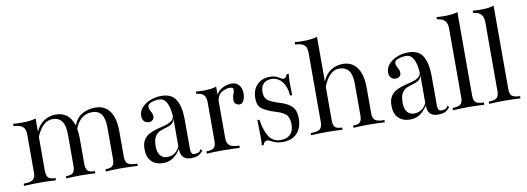

<svg xmlns="http://www.w3.org/2000/svg" viewBox="-54 -942 3470 1265"><g transform="rotate(-10 1681.5 -310.0)"><path d="M25.4 0V-15.1Q70.8 -14.6 87.9 -28.3Q105 -42 105 -73.2V-329.6Q105 -365.7 87.2 -381.6Q69.3 -397.5 25.4 -400.4V-415.5Q39.1 -413.6 54.2 -413.3Q69.3 -413.1 85.4 -413.1Q110.8 -413.1 134 -415.5Q157.2 -418 177.7 -424.3V-335.4Q198.7 -382.8 234.4 -404.8Q270 -426.8 312.5 -426.8Q401.9 -426.8 430.2 -332.5Q451.7 -385.7 490.5 -406.2Q529.3 -426.8 576.7 -426.8Q639.2 -426.8 672.6 -380.4Q706.1 -334 706.1 -243.7V-73.2Q706.1 -40.5 723.1 -27.6Q740.2 -14.6 786.1 -15.1V0Q769.5 -1 735.8 -2.2Q702.1 -3.4 670.4 -3.4Q641.6 -3.4 614 -2.2Q586.4 -1 572.8 0V-15.1Q607.9 -14.6 620.6 -27.6Q633.3 -40.5 633.3 -73.2V-283.2Q633.3 -344.2 612.3 -372.6Q591.3 -400.9 549.8 -400.9Q515.6 -400.9 485.8 -380.6Q456.1 -360.4 435.5 -310.5Q441.4 -280.3 441.4 -243.7V-73.2Q441.4 -40.5 454.3 -27.6Q467.3 -14.6 502.4 -15.1V0Q488.8 -1 460.9 -2.2Q433.1 -3.4 405.8 -3.4Q377.4 -3.4 349.9 -2.2Q322.3 -1 308.6 0V-15.1Q343.3 -14.6 356.2 -27.6Q369.1 -40.5 369.1 -73.2V-283.2Q369.1 -344.2 348.1 -372.6Q327.1 -400.9 285.6 -400.9Q219.2 -400.9 177.7 -301.3V-73.2Q177.7 -42 190.7 -28.3Q203.6 -14.6 238.8 -15.1V0Q217.8 -1 192.9 -2.2Q168 -3.4 140.6 -3.4Q112.3 -3.4 82.5 -2.7Q52.7 -2 25.4 0Z M956.1 11.2Q907.2 11.2 878.2 -17.1Q849.1 -45.4 849.1 -100.1Q849.1 -139.2 864 -162.1Q878.9 -185.1 902.8 -197.5Q926.8 -210 954.1 -217Q981.4 -224.1 1006.8 -230.7Q1032.2 -237.3 1049.6 -248.8Q1066.9 -260.3 1070.8 -281.7Q1067.4 -340.8 1050 -373.5Q1032.7 -406.2 1000.5 -406.2Q969.2 -406.2 946 -396.7Q922.9 -387.2 922.9 -371.1Q922.9 -356 933.6 -337.9Q944.3 -319.8 944.3 -303.7Q944.3 -288.6 934.3 -279.8Q924.3 -271 907.7 -271Q888.7 -271 877 -284.2Q865.2 -297.4 865.2 -319.8Q865.2 -348.6 885.7 -373Q906.2 -397.5 941.4 -412.1Q976.6 -426.8 1019.5 -426.8Q1087.9 -426.8 1116 -379.4Q1144 -332 1144 -245.1V-50.3Q1144 -12.2 1167.5 -12.2Q1180.7 -12.2 1192.9 -15.9Q1205.1 -19.5 1213.4 -37.6L1221.7 -24.4Q1203.6 -2.4 1186.3 4.4Q1168.9 11.2 1141.6 11.2Q1072.3 11.2 1072.3 -62.5Q1051.3 -28.3 1022.5 -8.5Q993.7 11.2 956.1 11.2ZM989.3 -23.4Q1012.7 -23.4 1034.4 -35.6Q1056.2 -47.9 1071.8 -79.6V-250.5Q1071.8 -258.3 1071.8 -266.1Q1066.4 -240.7 1050 -230.5Q1033.7 -220.2 1012.7 -214.8Q991.7 -209.5 971.4 -200.7Q951.2 -191.9 938 -170.4Q924.8 -148.9 924.8 -105Q924.8 -64.9 942.1 -44.2Q959.5 -23.4 989.3 -23.4Z M1248 0V-15.1Q1285.6 -16.1 1299.1 -27.8Q1312.5 -39.6 1312.5 -73.2V-329.6Q1312.5 -365.7 1297.9 -381.6Q1283.2 -397.5 1248 -400.4V-415.5Q1265.1 -413.6 1278.6 -413.3Q1292 -413.1 1304.7 -413.1Q1323.2 -413.1 1344.2 -415.5Q1365.2 -418 1385.3 -424.3V-370.1Q1400.4 -398.9 1430.4 -412.8Q1460.4 -426.8 1489.3 -426.8Q1519.5 -426.8 1537.6 -405.5Q1555.7 -384.3 1555.7 -350.6Q1555.7 -320.8 1545.4 -301.5Q1535.2 -282.2 1518.1 -282.2Q1502 -282.2 1491.9 -291.7Q1481.9 -301.3 1481.9 -317.9Q1481.9 -340.8 1488.8 -355Q1495.6 -369.1 1495.6 -386.2Q1495.6 -401.4 1471.7 -401.4Q1447.3 -401.4 1420.2 -386.7Q1393.1 -372.1 1385.3 -332V-79.1Q1385.3 -44.4 1404.1 -30.3Q1422.9 -16.1 1468.8 -15.1V0Q1450.7 -1 1417.2 -2.2Q1383.8 -3.4 1350.6 -3.4Q1319.3 -3.4 1291 -2.2Q1262.7 -1 1248 0Z M1756.8 11.2Q1726.1 11.2 1706.8 4.2Q1687.5 -2.9 1675.8 -9.8Q1664.1 -16.6 1654.8 -16.6Q1646.5 -16.6 1638.4 -10.7Q1630.4 -4.9 1627 9.3H1612.3Q1614.7 7.8 1616 -4.2Q1617.2 -16.1 1616.9 -51.8Q1616.7 -87.4 1614.7 -160.2H1628.9Q1638.7 -88.4 1665.5 -46.1Q1692.4 -3.9 1743.7 -3.9Q1785.2 -3.9 1808.3 -26.6Q1831.5 -49.3 1831.5 -93.8Q1831.5 -134.3 1814.2 -155.5Q1796.9 -176.8 1750.5 -190.4Q1688.5 -209 1657.2 -230.7Q1626 -252.4 1626 -302.7Q1626 -360.4 1658.7 -393.6Q1691.4 -426.8 1743.2 -426.8Q1771 -426.8 1786.6 -419.7Q1802.2 -412.6 1812.3 -405.5Q1822.3 -398.4 1833 -398.4Q1848.6 -398.4 1857.4 -424.3H1871.1Q1867.7 -399.4 1867.4 -367.7Q1867.2 -335.9 1869.1 -282.2H1855Q1850.6 -342.3 1822.5 -376.5Q1794.4 -410.6 1752.4 -410.6Q1719.2 -410.6 1699.5 -391.8Q1679.7 -373 1679.7 -334.5Q1679.7 -297.4 1702.9 -280Q1726.1 -262.7 1777.8 -247.1Q1834 -230.5 1859.6 -203.6Q1885.3 -176.8 1885.3 -125.5Q1885.3 -60.5 1850.8 -24.7Q1816.4 11.2 1756.8 11.2Z M1946.3 0V-15.1Q1991.2 -14.6 2007.6 -27.6Q2023.9 -40.5 2023.9 -73.2V-536.6Q2023.9 -574.7 2007.1 -589.8Q1990.2 -605 1946.3 -607.4V-623Q1961.9 -621.6 1976.8 -621.1Q1991.7 -620.6 2006.3 -620.6Q2055.7 -620.6 2096.7 -631.8V-333.5Q2117.2 -382.3 2153.1 -404.5Q2189 -426.8 2231.9 -426.8Q2293.9 -426.8 2327.4 -379.6Q2360.8 -332.5 2360.8 -243.7V-73.2Q2360.8 -40.5 2377.7 -27.6Q2394.5 -14.6 2439 -15.1V0Q2422.4 -1 2389.4 -2.2Q2356.4 -3.4 2325.2 -3.4Q2296.9 -3.4 2269.8 -2.2Q2242.7 -1 2229.5 0V-15.1Q2263.7 -14.6 2276.1 -27.6Q2288.6 -40.5 2288.6 -73.2V-283.2Q2288.6 -344.2 2267.1 -372.6Q2245.6 -400.9 2203.1 -400.9Q2171.4 -400.9 2144 -375.2Q2116.7 -349.6 2096.7 -297.9V-73.2Q2096.7 -40.5 2109.4 -27.6Q2122.1 -14.6 2156.2 -15.1V0Q2140.1 -1 2113.5 -2.2Q2086.9 -3.4 2059.6 -3.4Q2030.8 -3.4 1999.3 -2.7Q1967.8 -2 1946.3 0Z M2607.9 11.2Q2559.1 11.2 2530 -17.1Q2501 -45.4 2501 -100.1Q2501 -139.2 2515.9 -162.1Q2530.8 -185.1 2554.7 -197.5Q2578.6 -210 2606 -217Q2633.3 -224.1 2658.7 -230.7Q2684.1 -237.3 2701.4 -248.8Q2718.8 -260.3 2722.7 -281.7Q2719.2 -340.8 2701.9 -373.5Q2684.6 -406.2 2652.3 -406.2Q2621.1 -406.2 2597.9 -396.7Q2574.7 -387.2 2574.7 -371.1Q2574.7 -356 2585.4 -337.9Q2596.2 -319.8 2596.2 -303.7Q2596.2 -288.6 2586.2 -279.8Q2576.2 -271 2559.6 -271Q2540.5 -271 2528.8 -284.2Q2517.1 -297.4 2517.1 -319.8Q2517.1 -348.6 2537.6 -373Q2558.1 -397.5 2593.3 -412.1Q2628.4 -426.8 2671.4 -426.8Q2739.7 -426.8 2767.8 -379.4Q2795.9 -332 2795.9 -245.1V-50.3Q2795.9 -12.2 2819.3 -12.2Q2832.5 -12.2 2844.7 -15.9Q2856.9 -19.5 2865.2 -37.6L2873.5 -24.4Q2855.5 -2.4 2838.1 4.4Q2820.8 11.2 2793.5 11.2Q2724.1 11.2 2724.1 -62.5Q2703.1 -28.3 2674.3 -8.5Q2645.5 11.2 2607.9 11.2ZM2641.1 -23.4Q2664.6 -23.4 2686.3 -35.6Q2708 -47.9 2723.6 -79.6V-250.5Q2723.6 -258.3 2723.6 -266.1Q2718.3 -240.7 2701.9 -230.5Q2685.5 -220.2 2664.6 -214.8Q2643.6 -209.5 2623.3 -200.7Q2603 -191.9 2589.8 -170.4Q2576.7 -148.9 2576.7 -105Q2576.7 -64.9 2594 -44.2Q2611.3 -23.4 2641.1 -23.4Z M2895 0V-15.1Q2933.1 -16.1 2948.2 -27.8Q2963.4 -39.6 2963.4 -73.2V-537.6Q2963.4 -567.9 2948 -586.2Q2932.6 -604.5 2895 -608.4V-623.5Q2910.6 -622.1 2924.3 -621.6Q2938 -621.1 2951.7 -621.1Q2975.6 -621.1 2996.8 -623.8Q3018.1 -626.5 3036.1 -632.3V-73.2Q3036.1 -39.6 3051.3 -27.8Q3066.4 -16.1 3104.5 -15.1V0Q3089.4 -1 3059.6 -2.2Q3029.8 -3.4 3000 -3.4Q2970.2 -3.4 2940.4 -2.2Q2910.6 -1 2895 0Z M3137.2 0V-15.1Q3175.3 -16.1 3190.4 -27.8Q3205.6 -39.6 3205.6 -73.2V-537.6Q3205.6 -567.9 3190.2 -586.2Q3174.8 -604.5 3137.2 -608.4V-623.5Q3152.8 -622.1 3166.5 -621.6Q3180.2 -621.1 3193.8 -621.1Q3217.8 -621.1 3239 -623.8Q3260.3 -626.5 3278.3 -632.3V-73.2Q3278.3 -39.6 3293.5 -27.8Q3308.6 -16.1 3346.7 -15.1V0Q3331.5 -1 3301.8 -2.2Q3272 -3.4 3242.2 -3.4Q3212.4 -3.4 3182.6 -2.2Q3152.8 -1 3137.2 0Z"/></g></svg>

Font: Bacasime Antique
Style: Regular
Weight: 400
Designer: The DocRepair Project, Claus Eggers Sørensen
Foundry: Google
Version: Version 2.000